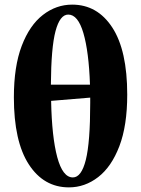

<svg xmlns="http://www.w3.org/2000/svg" viewBox="-20 -795 610 830"><path d="M292 -775Q401 -775 465.5 -676Q530 -577 530 -386Q530 -252 496 -163Q462 -74 404.5 -29.5Q347 15 278 15Q169 15 104.5 -84.5Q40 -184 40 -374Q40 -508 74 -597Q108 -686 165.5 -730.5Q223 -775 292 -775ZM275 -732Q239 -732 220 -660.5Q201 -589 200 -429H369Q364 -572 340.5 -652Q317 -732 275 -732ZM295 -28Q332 -28 351 -104Q370 -180 370 -350Q370 -362 370 -373L201 -359Q204 -203 227.5 -115.5Q251 -28 295 -28Z"/></svg>

Font: Bona Nova
Style: Bold
Weight: 700
Designer: Mateusz Machalski
Foundry: Capitalics
Version: Version 4.001; ttfautohint (v1.8.3)